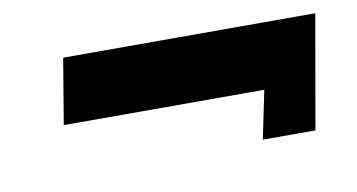

<svg xmlns="http://www.w3.org/2000/svg" viewBox="-38 -480 708 381"><g transform="rotate(-10 315.5 -289.5)"><path d="M82 -272H486L466 -175H572L612 -404H104Z"/></g></svg>

Font: Jost* 700 Bold Italic
Style: Bold Italic
Weight: 700
Italic angle: -10°
Version: Version 3.200; ttfautohint (v0.97) -l 8 -r 50 -G 200 -x 14 -